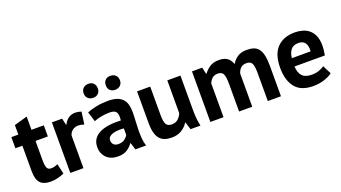

<svg xmlns="http://www.w3.org/2000/svg" viewBox="-59 -1246 3166 1784"><g transform="rotate(-20 1523.5 -353.5)"><path d="M5 -500H74V-594L204 -631V-500H326V-390H204V-198Q204 -146 214.5 -123.5Q225 -101 254 -101Q274 -101 288.5 -105Q303 -109 321 -117L344 -17Q317 -4 281 5Q245 14 208 14Q139 14 106.5 -21.5Q74 -57 74 -138V-390H5Z M682 -378Q651 -389 626 -389Q591 -389 567.5 -370.5Q544 -352 536 -323V0H406V-500H507L522 -434H526Q543 -471 572 -491Q601 -511 640 -511Q666 -511 699 -500Z M754 -471Q794 -489 849 -499.5Q904 -510 964 -510Q1016 -510 1051 -497.5Q1086 -485 1106.5 -462Q1127 -439 1135.5 -407Q1144 -375 1144 -335Q1144 -291 1141 -246.5Q1138 -202 1137.5 -159Q1137 -116 1140 -75.5Q1143 -35 1155 1H1049L1028 -68H1023Q1003 -37 967.5 -14.5Q932 8 876 8Q841 8 813 -2.5Q785 -13 765 -32.5Q745 -52 734 -78.5Q723 -105 723 -138Q723 -184 743.5 -215.5Q764 -247 802.5 -266.5Q841 -286 894.5 -293.5Q948 -301 1014 -298Q1021 -354 1006 -378.5Q991 -403 939 -403Q900 -403 856.5 -395Q813 -387 785 -374ZM919 -99Q958 -99 981 -116.5Q1004 -134 1015 -154V-219Q984 -222 955.5 -220Q927 -218 905 -211Q883 -204 870 -191Q857 -178 857 -158Q857 -130 873.5 -114.5Q890 -99 919 -99ZM775 -651Q775 -683 794.5 -702Q814 -721 846 -721Q878 -721 896.5 -702Q915 -683 915 -651Q915 -621 896.5 -602Q878 -583 846 -583Q814 -583 794.5 -602Q775 -621 775 -651ZM994 -651Q994 -683 1012.5 -702Q1031 -721 1063 -721Q1095 -721 1114.5 -702Q1134 -683 1134 -651Q1134 -621 1114.5 -602Q1095 -583 1063 -583Q1031 -583 1012.5 -602Q994 -621 994 -651Z M1378 -500V-216Q1378 -155 1392.5 -128Q1407 -101 1449 -101Q1486 -101 1510.5 -123Q1535 -145 1547 -177V-500H1677V-152Q1677 -111 1681 -71.5Q1685 -32 1693 0H1595L1572 -74H1568Q1545 -36 1504 -11Q1463 14 1407 14Q1369 14 1339 4Q1309 -6 1289 -29Q1269 -52 1258.5 -91Q1248 -130 1248 -189V-500Z M2075 0V-272Q2075 -341 2062 -370Q2049 -399 2008 -399Q1974 -399 1953 -380.5Q1932 -362 1921 -333V0H1791V-500H1892L1907 -434H1911Q1934 -466 1969.5 -490Q2005 -514 2061 -514Q2109 -514 2139.5 -494.5Q2170 -475 2187 -429Q2210 -468 2246 -491Q2282 -514 2333 -514Q2375 -514 2404.5 -504Q2434 -494 2452.5 -469.5Q2471 -445 2480 -404Q2489 -363 2489 -300V0H2359V-281Q2359 -340 2346.5 -369.5Q2334 -399 2291 -399Q2256 -399 2235.5 -380Q2215 -361 2205 -328V0Z M2996 -43Q2966 -19 2914.5 -2.5Q2863 14 2805 14Q2684 14 2628 -56.5Q2572 -127 2572 -250Q2572 -382 2635 -448Q2698 -514 2812 -514Q2850 -514 2886 -504Q2922 -494 2950 -471Q2978 -448 2995 -409Q3012 -370 3012 -312Q3012 -291 3009.5 -267Q3007 -243 3002 -217H2702Q2705 -154 2734.5 -122Q2764 -90 2830 -90Q2871 -90 2903.5 -102.5Q2936 -115 2953 -128ZM2810 -410Q2759 -410 2734.5 -379.5Q2710 -349 2705 -298H2891Q2895 -352 2874.5 -381Q2854 -410 2810 -410Z"/></g></svg>

Font: PTSans
Style: Bold
Weight: 700
Designer: A.Korolkova, O.Umpeleva, V.Yefimov
Foundry: ParaType Ltd
Version: Version 2.003W OFL